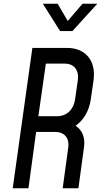

<svg xmlns="http://www.w3.org/2000/svg" viewBox="-20 -1006 551 1026"><path d="M367 -840 500 -986H421L342 -894L288 -986H209L301 -840ZM338 -750H153L48 0H132L173 -301H274C324 -301 351 -269 345 -220L315 0H399L429 -220C436 -272 419 -311 384 -334C428 -365 456 -414 465 -474L480 -578C494 -684 435 -750 338 -750ZM396 -578 381 -474C374 -421 336 -385 286 -385H185L225 -666H326C376 -666 403 -631 396 -578Z"/></svg>

Font: Mohave
Style: Italic
Weight: 400
Italic angle: -8°
Designer: Gumpita Rahayu
Foundry: Tokotype
Version: Version 2.002;PS 002.002;hotconv 1.0.88;makeotf.lib2.5.64775